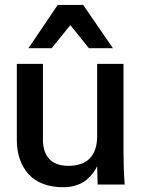

<svg xmlns="http://www.w3.org/2000/svg" viewBox="-20 -766 629 797"><path d="M243.2 11.2C282.7 11.2 318.4 -1.5 340.3 -20.5C362.3 -40 375.5 -58.1 383.3 -76.2L385.3 0H497.6C494.1 -45.4 492.7 -89.4 492.7 -130.9V-501H383.3V-201.7C383.3 -119.6 342.3 -77.6 264.2 -77.6C196.3 -77.6 158.2 -113.8 158.2 -187.5V-501H49.8V-186.5C49.8 -126.5 66.4 -78.6 99.1 -42.5C132.3 -6.8 180.2 11.2 243.2 11.2ZM194.3 -565.9 272 -661.6 349.1 -565.9H448.7L325.2 -745.6H219.7L98.1 -565.9Z"/></svg>

Font: Ride SemiBold
Style: Regular
Weight: 600
Version: Version 3.000